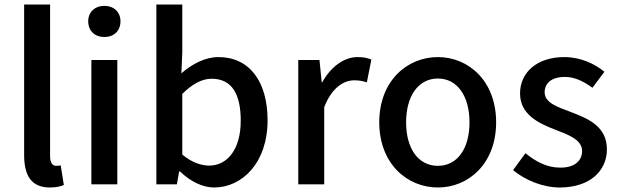

<svg xmlns="http://www.w3.org/2000/svg" viewBox="-20 -817 2745 851"><path d="M201 14C230 14 249 9 263 3L249 -84C238 -82 234 -82 229 -82C215 -82 202 -93 202 -124V-797H87V-130C87 -40 118 14 201 14Z M385 0H500V-551H385ZM443 -653C485 -653 514 -680 514 -723C514 -763 485 -791 443 -791C400 -791 371 -763 371 -723C371 -680 400 -653 443 -653Z M929 14C1053 14 1166 -95 1166 -284C1166 -454 1087 -564 948 -564C890 -564 832 -534 784 -492L788 -586V-797H673V0H764L774 -57H778C824 -12 879 14 929 14ZM907 -83C874 -83 830 -96 788 -132V-401C833 -445 875 -468 918 -468C1010 -468 1047 -397 1047 -282C1047 -154 987 -83 907 -83Z M1302 0H1417V-342C1451 -430 1505 -461 1550 -461C1573 -461 1586 -458 1606 -452L1626 -553C1609 -560 1592 -564 1565 -564C1505 -564 1447 -522 1408 -452H1406L1396 -551H1302Z M1921 14C2057 14 2179 -92 2179 -275C2179 -458 2057 -564 1921 -564C1784 -564 1661 -458 1661 -275C1661 -92 1784 14 1921 14ZM1921 -82C1834 -82 1780 -158 1780 -275C1780 -391 1834 -469 1921 -469C2007 -469 2061 -391 2061 -275C2061 -158 2007 -82 1921 -82Z M2461 14C2597 14 2670 -62 2670 -155C2670 -258 2585 -292 2509 -321C2448 -344 2394 -362 2394 -408C2394 -446 2422 -476 2484 -476C2528 -476 2567 -456 2606 -428L2659 -499C2616 -534 2554 -564 2481 -564C2359 -564 2285 -495 2285 -403C2285 -310 2366 -271 2439 -243C2499 -220 2560 -198 2560 -148C2560 -106 2529 -74 2464 -74C2405 -74 2357 -99 2309 -138L2254 -63C2307 -19 2385 14 2461 14Z"/></svg>

Font: ChiuKong Gothic CL Medium
Style: Regular
Weight: 500
Designer: Ryoko NISHIZUKA 西塚涼子 (kana, bopomofo & ideographs); Paul D. Hunt (Latin, Greek & Cyrillic); Sandoll Communications 산돌커뮤니
Foundry: Adobe
Version: Version 1.300